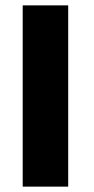

<svg xmlns="http://www.w3.org/2000/svg" viewBox="-20 -695 350 715"><path d="M64.5 0H234V-675H64.5Z"/></svg>

Font: Anybody UltraCondensed Thin
Style: Bold
Weight: 700
Version: Version 1.111